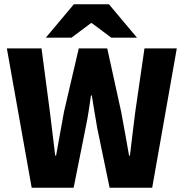

<svg xmlns="http://www.w3.org/2000/svg" viewBox="-20 -877 858 897"><path d="M128 0 12 -651H174L213 -355Q219 -304 225.5 -252.5Q232 -201 238 -150H242Q251 -201 260.5 -253Q270 -305 279 -355L348 -651H481L546 -355Q555 -306 564.5 -254Q574 -202 583 -150H587Q593 -202 599.5 -254Q606 -306 612 -355L655 -651H806L691 0H492L434 -280Q427 -318 421 -356.5Q415 -395 409 -431H405Q400 -395 394 -356.5Q388 -318 380 -280L324 0ZM194 -701 325 -857H489L620 -701H500L409 -769H405L314 -701Z"/></svg>

Font: Mada ExtraBold
Style: Regular
Weight: 800
Designer: Khaled Hosny
Version: Version 1.5